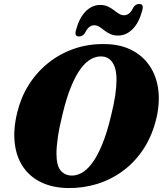

<svg xmlns="http://www.w3.org/2000/svg" viewBox="-20 -936 822 969"><path d="M508.5 -713.5Q584 -713 640.5 -685.2Q697 -657.5 732 -608.2Q767 -559 777.5 -492.2Q788 -425.5 771 -346.5Q750.5 -256 706.8 -188Q663 -120 602.2 -74.8Q541.5 -29.5 469.5 -7.5Q397.5 14.5 321 13Q245 11.5 188.2 -15.8Q131.5 -43 97.2 -92.8Q63 -142.5 54.5 -212.5Q46 -282.5 67 -368.5Q85 -443.5 124.5 -506.8Q164 -570 222 -617Q280 -664 352.5 -689.5Q425 -715 508.5 -713.5ZM340.5 -50Q364.5 -49 390.5 -62.5Q416.5 -76 442.8 -109.8Q469 -143.5 494.2 -203.2Q519.5 -263 541 -354Q555.5 -412 561.8 -456.2Q568 -500.5 568 -533.5Q568 -574 558.5 -599.2Q549 -624.5 532.8 -637.2Q516.5 -650 494.5 -651Q468.5 -653 441.5 -639Q414.5 -625 389 -591.5Q363.5 -558 339.8 -501.2Q316 -444.5 296 -361Q279.5 -294.5 272.2 -245.2Q265 -196 265 -161Q265 -101.5 285.5 -76.2Q306 -51 340.5 -50ZM576 -756.5Q553.5 -756.5 536.8 -764.2Q520 -772 506.8 -782.5Q493.5 -793 481.2 -800.8Q469 -808.5 455.5 -808.5Q427 -808.5 408.5 -769Q397 -752 379 -752Q354 -752 363.5 -784Q380 -846 412.2 -878.5Q444.5 -911 485.5 -911Q508 -911 524.8 -903Q541.5 -895 554.8 -884.8Q568 -874.5 580.2 -866.8Q592.5 -859 606 -859Q635.5 -859 653 -898.5Q664.5 -916 682.5 -916Q707.5 -916 698 -883.5Q681.5 -821 649 -788.8Q616.5 -756.5 576 -756.5Z"/></svg>

Font: Fraunces ExtraBold
Style: Italic
Weight: 800
Italic angle: -16°
Version: Version 1.000;[b76b70a41]